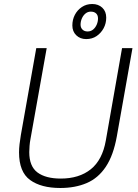

<svg xmlns="http://www.w3.org/2000/svg" viewBox="-20 -926 691 958"><path d="M281 12Q185 12 130 -28Q75 -68 75 -166Q75 -184 77.5 -206.5Q80 -229 84 -252L161 -686H213L132 -232Q129 -217 127.5 -198.5Q126 -180 126 -167Q126 -96 167 -65.5Q208 -35 283 -35Q375 -35 433 -81.5Q491 -128 508 -225L589 -686H641L563 -246Q546 -151 508 -94Q470 -37 412.5 -12.5Q355 12 281 12ZM410 -731Q380 -731 360.5 -750Q341 -769 341 -799Q341 -828 353.5 -852Q366 -876 388.5 -891Q411 -906 440 -906Q471 -906 490.5 -887.5Q510 -869 510 -838Q510 -809 497 -785Q484 -761 462 -746Q440 -731 410 -731ZM417 -769Q433 -769 444.5 -778.5Q456 -788 462.5 -803Q469 -818 469 -834Q469 -850 459.5 -859Q450 -868 433 -868Q418 -868 406.5 -858.5Q395 -849 388.5 -834Q382 -819 382 -803Q382 -788 391.5 -778.5Q401 -769 417 -769Z"/></svg>

Font: Archivo SemiCondensed Thin
Style: Italic
Weight: 250
Width: 4
Italic angle: -10°
Designer: Hector Gatti
Foundry: Omnibus-Type
Version: Version 2.001